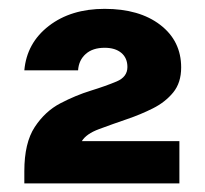

<svg xmlns="http://www.w3.org/2000/svg" viewBox="-20 -779 464 434"><path d="M165 -460H385.5V-364.5H35V-392Q35 -456 58.5 -491.8Q82 -527.5 116.5 -545.5Q151 -563.5 185 -574Q219 -584.5 243.5 -594.8Q268 -605 268 -627.5Q268 -648 254.2 -659.5Q240.5 -671 216.5 -671Q189.5 -671 173.8 -657Q158 -643 156.5 -620H35Q40.5 -682 90.5 -720.5Q140.5 -759 216.5 -759Q295 -759 342.2 -722.8Q389.5 -686.5 389.5 -626.5Q389.5 -592 371.5 -570Q353.5 -548 325.5 -534Q297.5 -520 268 -510Q233 -498 204 -487.2Q175 -476.5 165 -460Z"/></svg>

Font: Overused Grotesk
Style: Bold
Weight: 710
Version: Version 0.004